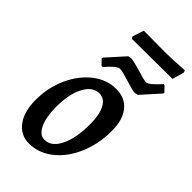

<svg xmlns="http://www.w3.org/2000/svg" viewBox="-237 -834 918 918"><g transform="rotate(45 221.5 -375.5)"><path d="M31 -158Q31 -241 63 -312Q95 -383 149 -425.5Q203 -468 267 -468Q327 -468 360.5 -427Q394 -386 394 -311Q394 -223 362.5 -149Q331 -75 276 -31.5Q221 12 156 12Q99 12 65 -34Q31 -80 31 -158ZM298 -260Q298 -324 279 -360Q260 -396 225 -396Q180 -396 152 -343.5Q124 -291 124 -205Q124 -135 143.5 -94Q163 -53 196 -53Q242 -53 270 -109.5Q298 -166 298 -260ZM423 -692 287 -691 151 -690 144 -700 163 -758 311 -757Q357 -757 435 -763L440 -752ZM114 -522 116 -529 197 -619 212 -622Q229 -622 283 -606Q330 -591 345 -591Q355 -591 373 -606.5Q391 -622 410 -644H417L443 -617L441 -611L360 -521L344 -517Q333 -517 313.5 -522.5Q294 -528 274 -534Q227 -549 212 -549Q201 -549 183 -533.5Q165 -518 147 -496H139Z"/></g></svg>

Font: Alegreya Medium
Style: Italic
Weight: 500
Italic angle: -7°
Designer: Juan Pablo del Peral
Foundry: Huerta Tipografica
Version: Version 2.008; ttfautohint (v1.8)